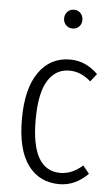

<svg xmlns="http://www.w3.org/2000/svg" viewBox="-54 -789 490 837"><g transform="rotate(5 191.0 -370.5)"><path d="M235.8 -752Q253.9 -752 264.9 -739.7Q275.9 -727.5 275.9 -710Q275.9 -693.4 264.9 -681.6Q253.9 -669.9 235.8 -669.9Q218.3 -669.9 207 -681.9Q195.8 -693.8 195.8 -710Q195.8 -727.5 207 -739.7Q218.3 -752 235.8 -752ZM237.8 -534.2Q306.6 -534.2 359.9 -481L333 -446.8Q289.6 -485.8 238.8 -485.8Q178.7 -485.8 144.8 -430.9Q110.8 -376 110.8 -258.8Q110.8 -38.1 237.8 -38.1Q289.1 -38.1 335 -79.1L362.8 -44.9Q306.6 11.2 237.8 11.2Q149.9 11.2 100.3 -56.4Q50.8 -124 50.8 -257.8Q50.8 -391.1 101.1 -462.6Q151.4 -534.2 237.8 -534.2Z"/></g></svg>

Font: Fira Sans Compressed Light
Style: Regular
Weight: 300
Width: 1
Designer: Carrois Corporate & Edenspiekermann AG
Foundry: Carrois Corporate GbR & Edenspiekermann AG
Version: Version 4.203;PS 004.203;hotconv 1.0.88;makeotf.lib2.5.64775